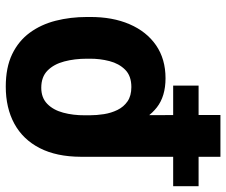

<svg xmlns="http://www.w3.org/2000/svg" viewBox="-125 -513 796 676"><g transform="rotate(-90 273.0 -175.0)"><path d="M59 203.1V-288.5Q59.3 -374.2 89.6 -433.2Q119.8 -492.1 175.3 -522.4Q230.9 -552.7 306.2 -552.7Q373.4 -552.7 420.2 -530.2Q466.9 -507.6 495.8 -468.2Q524.8 -428.7 538 -377Q551.2 -325.3 551.2 -266.8V-257Q551.7 -176.9 525.7 -116.8Q499.8 -56.8 451.5 -23.5Q403.1 9.8 335.4 9.8Q272 9.8 232.8 -20.8Q193.7 -51.5 171.8 -106.2Q150 -160.9 137.7 -233L205.1 -257.8Q205.1 -233 209.1 -207.1Q213.2 -181.2 224 -159.3Q234.8 -137.3 254.3 -123.9Q273.9 -110.5 304.5 -110.5Q343.8 -110.5 365.5 -132.3Q387.2 -154 395.9 -187.7Q404.6 -221.5 404.3 -257V-266.8Q404.3 -310.4 394.6 -346.9Q385 -383.4 362.6 -405.6Q340.3 -427.7 302.1 -427.7Q266.9 -427.7 245.4 -406.7Q223.8 -385.7 214.4 -350.8Q204.9 -315.9 205.1 -274.2L206.2 203.1ZM-44.5 126.2V36.7H309.6V126.2Z"/></g></svg>

Font: Inter V
Style: 
Weight: 400
Designer: Rasmus Andersson
Foundry: rsms
Version: Version 4.000;git-a3f224843